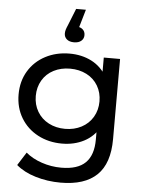

<svg xmlns="http://www.w3.org/2000/svg" viewBox="-64 -842 817 1091"><g transform="rotate(5 345.0 -296.5)"><path d="M69.1 121.3 116.6 46.4Q153.1 77.7 207.3 96.1Q261.4 114.6 319.6 114.6Q412.7 114.6 457.2 70.9Q501.7 27.3 501.7 -61.9V-173.9L511.7 -279.3L506 -385.6V-529.9H598.9V-72.6Q598.9 66.3 529.6 132.9Q460.3 199.6 323 199.6Q247.7 199.6 179.9 179.1Q112.1 158.7 69.1 121.3ZM42 -279.3Q42 -354.7 77 -412.8Q112 -470.8 173.5 -503.1Q235.1 -535.4 311.4 -535.4Q380.9 -535.4 436.6 -506.9Q492.3 -478.3 525.2 -420.8Q558.1 -363.3 558.1 -279.3Q558.1 -195.3 525.2 -137.4Q492.3 -79.4 436.6 -50.8Q380.9 -22.1 311.4 -22.1Q235.2 -22.1 173.7 -54.6Q112.3 -87.1 77.1 -145.5Q42 -203.9 42 -279.3ZM503.4 -279.3Q503.4 -329 480.3 -368.4Q457.1 -407.7 415.4 -429.1Q373.7 -450.4 321.5 -450.4Q269.3 -450.4 227.8 -429.1Q186.3 -407.7 163.1 -368.3Q140 -329 140 -279.2Q140 -229.4 163.3 -190Q186.6 -150.6 228.1 -128.9Q269.7 -107.1 321.7 -107.1Q373.7 -107.1 415.3 -128.9Q456.8 -150.7 480.1 -190.3Q503.4 -229.8 503.4 -279.3ZM273.6 -647.1Q273.6 -657.7 276.7 -668.5Q279.9 -679.3 287.9 -697.6L325.4 -791.6H381.1L341.7 -656.1L329.6 -692.9Q356 -692.9 370.8 -680.6Q385.6 -668.4 385.6 -647.1Q385.6 -626.7 370.8 -614.1Q356 -601.4 329.6 -601.4Q303.1 -601.4 288.4 -614.1Q273.6 -626.9 273.6 -647.1Z"/></g></svg>

Font: iiserrat Thin
Style: Regular
Weight: 100
Designer: Akira Ohta
Foundry: Akira Ohta
Version: Version 1.200;Glyphs 3.3.1 (3343)